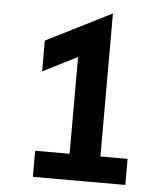

<svg xmlns="http://www.w3.org/2000/svg" viewBox="-49 -690 619 733"><g transform="rotate(5 260.5 -323.5)"><path d="M104.2 0V-100H236.1V-470.8L104.2 -404.2V-522.2L352.8 -647.2H354.2V-100H458.3V0Z"/></g></svg>

Font: Afacad Flux
Style: Bold
Weight: 700
Designer: Kristian Moeller
Foundry: Dicotype
Version: Version 1.100